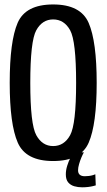

<svg xmlns="http://www.w3.org/2000/svg" viewBox="-20 -700 470 840"><path d="M212.5 4.5Q333 4.5 368 -75.8Q403 -156 403 -337.5Q403 -518.5 368 -599.5Q333 -680.5 212.5 -680.5Q92 -680.5 57.2 -600Q22.5 -519.5 22.5 -337.5Q22.5 -156 57.8 -75.8Q93 4.5 212.5 4.5ZM212.5 -61Q165 -61 138.8 -108.5Q112.5 -156 112.5 -337.5Q112.5 -520.5 138.8 -567.8Q165 -615 212.5 -615Q260.5 -615 286.8 -567.8Q313 -520.5 313 -337.5Q313 -156 286.8 -108.5Q260.5 -61 212.5 -61ZM339.5 119.5Q353 119.5 365.5 118Q378 116.5 387 114.2Q396 112 399 111L397 62.5Q394.5 64 386.8 66.2Q379 68.5 369.5 69.8Q360 71 351 71Q336.5 71 329 64.5Q321.5 58 321.5 45Q321.5 33.5 325.8 18.5Q330 3.5 336.2 -11.2Q342.5 -26 347 -33.5H301Q296 -25.5 288 -9.8Q280 6 274 25.2Q268 44.5 268 63Q268 85.5 278.2 97.8Q288.5 110 304.8 114.8Q321 119.5 339.5 119.5Z"/></svg>

Font: Anybody Condensed
Style: Regular
Weight: 400
Width: 3
Designer: Tyler Finck
Foundry: Etcetera Type Company
Version: Version 1.113;gftools[0.9.25]